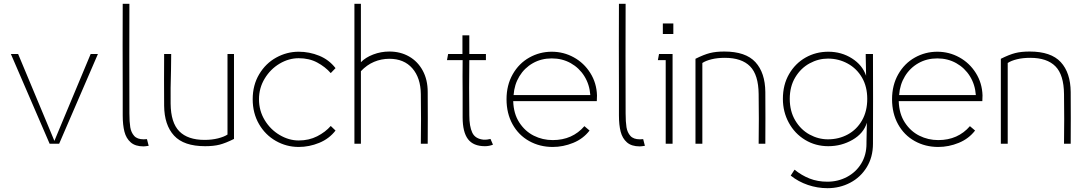

<svg xmlns="http://www.w3.org/2000/svg" viewBox="-20 -753 5680 1006"><path d="M290 0H240L37 -470H75L230 -99L267 -10H263L300 -99L455 -470H493Z M623 -148V-270Q623 -391 622.5 -516Q622 -641 623 -733H658Q657 -473 658 -159Q658 -114 662.5 -86.5Q667 -59 683 -41Q699 -23 733 -23Q746 -23 750 -24L759 11Q740 14 732 14Q689 14 665 -7Q641 -28 632 -63Q623 -98 623 -148Z M1206 -470V-25Q1162 -3 1130.5 5Q1099 13 1055 13Q943 13 892 -42.5Q841 -98 840 -199Q839 -335 840 -470H877L876 -385Q873 -288 874 -210Q875 -110 919.5 -65Q964 -20 1052 -20Q1090 -20 1122 -28Q1154 -36 1172 -48V-470Z M1545 17Q1481 17 1425.5 -14.5Q1370 -46 1337 -103Q1304 -160 1304 -233Q1304 -307 1338 -364Q1372 -421 1427.5 -451.5Q1483 -482 1545 -482Q1601 -482 1652.5 -461Q1704 -440 1738 -396L1713 -370Q1684 -403 1642 -425.5Q1600 -448 1545 -448Q1493 -448 1445 -419.5Q1397 -391 1367 -341.5Q1337 -292 1337 -233Q1337 -173 1367 -123.5Q1397 -74 1445.5 -45.5Q1494 -17 1545 -17Q1599 -17 1642 -39Q1685 -61 1713 -93L1738 -69Q1705 -26 1652.5 -4.5Q1600 17 1545 17Z M1837 0V-733H1871V-427Q1895 -452 1935.5 -467.5Q1976 -483 2020 -483Q2078 -483 2123.5 -457Q2169 -431 2195 -383Q2221 -335 2221 -271Q2222 -136 2221 0H2185Q2187 -130 2185 -260Q2184 -345 2140.5 -395Q2097 -445 2020 -445Q1978 -445 1940 -429Q1902 -413 1871 -380V0Z M2404 -138V-264Q2404 -310 2403.5 -352.5Q2403 -395 2404 -438H2322L2328 -470H2403V-568H2439V-470H2526V-438H2439Q2437 -294 2439 -149Q2439 -91 2454.5 -58Q2470 -25 2515 -21Q2530 -20 2550 -25L2563 5Q2543 13 2521 13Q2460 13 2432 -24Q2404 -61 2404 -138Z M2876 17Q2808 17 2752.5 -14Q2697 -45 2665.5 -102Q2634 -159 2634 -233Q2634 -307 2666.5 -364Q2699 -421 2753.5 -451.5Q2808 -482 2871 -482Q2933 -482 2986.5 -452.5Q3040 -423 3073 -370.5Q3106 -318 3108 -253Q3108 -231 3107 -223H2669Q2671 -157 2701 -111Q2731 -65 2777 -42Q2823 -19 2876 -19Q2928 -19 2969.5 -37.5Q3011 -56 3042 -92L3069 -69Q3036 -26 2983.5 -4.5Q2931 17 2876 17ZM2871 -447Q2816 -447 2772 -422Q2728 -397 2701.5 -353.5Q2675 -310 2671 -255H3073Q3069 -310 3042 -353.5Q3015 -397 2970.5 -422Q2926 -447 2871 -447Z M3223 -148V-270Q3223 -391 3222.5 -516Q3222 -641 3223 -733H3258Q3257 -473 3258 -159Q3258 -114 3262.5 -86.5Q3267 -59 3283 -41Q3299 -23 3333 -23Q3346 -23 3350 -24L3359 11Q3340 14 3332 14Q3289 14 3265 -7Q3241 -28 3232 -63Q3223 -98 3223 -148Z M3508 -630V-575H3453V-630ZM3504 0H3468V-438H3427L3433 -470H3504Z M3624 0V-445Q3668 -467 3699.5 -475Q3731 -483 3775 -483Q3887 -483 3938 -427.5Q3989 -372 3990 -271Q3991 -136 3990 0H3955Q3957 -130 3955 -260Q3954 -361 3910 -405.5Q3866 -450 3778 -450Q3739 -450 3708.5 -442.5Q3678 -435 3660 -423V0Z M4524 -235Q4524 -299 4496.5 -346.5Q4469 -394 4421.5 -420Q4374 -446 4318 -446Q4268 -446 4222 -421Q4176 -396 4147 -348Q4118 -300 4118 -235Q4118 -170 4147 -121.5Q4176 -73 4222 -48Q4268 -23 4318 -23Q4375 -23 4422 -48.5Q4469 -74 4496.5 -122Q4524 -170 4524 -235ZM4320 -482Q4389 -482 4444 -447Q4499 -412 4518 -356L4516 -458V-470H4554Q4555 -235 4554 0Q4554 70 4521.5 123Q4489 176 4434.5 204.5Q4380 233 4316 233Q4263 233 4213 216Q4163 199 4123 167L4143 136Q4180 166 4222 182.5Q4264 199 4315 199Q4371 199 4418 174Q4465 149 4492.5 104Q4520 59 4520 0V-8L4522 -110Q4505 -54 4447 -20.5Q4389 13 4320 13Q4253 13 4198.5 -20Q4144 -53 4113 -110Q4082 -167 4082 -235Q4082 -309 4114.5 -365Q4147 -421 4201 -451.5Q4255 -482 4320 -482Z M4896 17Q4828 17 4772.5 -14Q4717 -45 4685.5 -102Q4654 -159 4654 -233Q4654 -307 4686.5 -364Q4719 -421 4773.5 -451.5Q4828 -482 4891 -482Q4953 -482 5006.5 -452.5Q5060 -423 5093 -370.5Q5126 -318 5128 -253Q5128 -231 5127 -223H4689Q4691 -157 4721 -111Q4751 -65 4797 -42Q4843 -19 4896 -19Q4948 -19 4989.5 -37.5Q5031 -56 5062 -92L5089 -69Q5056 -26 5003.5 -4.5Q4951 17 4896 17ZM4891 -447Q4836 -447 4792 -422Q4748 -397 4721.5 -353.5Q4695 -310 4691 -255H5093Q5089 -310 5062 -353.5Q5035 -397 4990.5 -422Q4946 -447 4891 -447Z M5224 0V-445Q5268 -467 5299.5 -475Q5331 -483 5375 -483Q5487 -483 5538 -427.5Q5589 -372 5590 -271Q5591 -136 5590 0H5555Q5557 -130 5555 -260Q5554 -361 5510 -405.5Q5466 -450 5378 -450Q5339 -450 5308.5 -442.5Q5278 -435 5260 -423V0Z"/></svg>

Font: Kreadon
Style: Regular
Weight: 400
Designer: kohakuno
Foundry: StudioGnu
Version: Version 1.000;Glyphs 3.1.2 (3151)